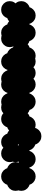

<svg xmlns="http://www.w3.org/2000/svg" viewBox="1230 -1920 740 3340"><g transform="rotate(90 1600.0 -250.0)"><path d="M50 -150Q50 -191 70 -225.5Q90 -260 124.5 -280Q159 -300 200 -300Q241 -300 275.5 -280Q310 -260 330 -225.5Q350 -191 350 -150Q350 -109 330 -74.5Q310 -40 275.5 -20Q241 0 200 0Q159 0 124.5 -20Q90 -40 70 -74.5Q50 -109 50 -150ZM-50 -50Q-50 -91 -30 -125.5Q-10 -160 24.5 -180Q59 -200 100 -200Q141 -200 175.5 -180Q210 -160 230 -125.5Q250 -91 250 -50Q250 -9 230 25.5Q210 60 175.5 80Q141 100 100 100Q59 100 24.5 80Q-10 60 -30 25.5Q-50 -9 -50 -50ZM-50 -250Q-50 -291 -30 -325.5Q-10 -360 24.5 -380Q59 -400 100 -400Q141 -400 175.5 -380Q210 -360 230 -325.5Q250 -291 250 -250Q250 -209 230 -174.5Q210 -140 175.5 -120Q141 -100 100 -100Q59 -100 24.5 -120Q-10 -140 -30 -174.5Q-50 -209 -50 -250ZM50 -350Q50 -391 70 -425.5Q90 -460 124.5 -480Q159 -500 200 -500Q241 -500 275.5 -480Q310 -460 330 -425.5Q350 -391 350 -350Q350 -309 330 -274.5Q310 -240 275.5 -220Q241 -200 200 -200Q159 -200 124.5 -220Q90 -240 70 -274.5Q50 -309 50 -350Z M450 -250Q450 -291 470 -325.5Q490 -360 524.5 -380Q559 -400 600 -400Q641 -400 675.5 -380Q710 -360 730 -325.5Q750 -291 750 -250Q750 -209 730 -174.5Q710 -140 675.5 -120Q641 -100 600 -100Q559 -100 524.5 -120Q490 -140 470 -174.5Q450 -209 450 -250ZM350 -250Q350 -291 370 -325.5Q390 -360 424.5 -380Q459 -400 500 -400Q541 -400 575.5 -380Q610 -360 630 -325.5Q650 -291 650 -250Q650 -209 630 -174.5Q610 -140 575.5 -120Q541 -100 500 -100Q459 -100 424.5 -120Q390 -140 370 -174.5Q350 -209 350 -250ZM350 -350Q350 -391 370 -425.5Q390 -460 424.5 -480Q459 -500 500 -500Q541 -500 575.5 -480Q610 -460 630 -425.5Q650 -391 650 -350Q650 -309 630 -274.5Q610 -240 575.5 -220Q541 -200 500 -200Q459 -200 424.5 -220Q390 -240 370 -274.5Q350 -309 350 -350ZM350 -50Q350 -91 370 -125.5Q390 -160 424.5 -180Q459 -200 500 -200Q541 -200 575.5 -180Q610 -160 630 -125.5Q650 -91 650 -50Q650 -9 630 25.5Q610 60 575.5 80Q541 100 500 100Q459 100 424.5 80Q390 60 370 25.5Q350 -9 350 -50ZM250 -250Q250 -291 270 -325.5Q290 -360 324.5 -380Q359 -400 400 -400Q441 -400 475.5 -380Q510 -360 530 -325.5Q550 -291 550 -250Q550 -209 530 -174.5Q510 -140 475.5 -120Q441 -100 400 -100Q359 -100 324.5 -120Q290 -140 270 -174.5Q250 -209 250 -250ZM250 -150Q250 -191 270 -225.5Q290 -260 324.5 -280Q359 -300 400 -300Q441 -300 475.5 -280Q510 -260 530 -225.5Q550 -191 550 -150Q550 -109 530 -74.5Q510 -40 475.5 -20Q441 0 400 0Q359 0 324.5 -20Q290 -40 270 -74.5Q250 -109 250 -150ZM450 -50Q450 -91 470 -125.5Q490 -160 524.5 -180Q559 -200 600 -200Q641 -200 675.5 -180Q710 -160 730 -125.5Q750 -91 750 -50Q750 -9 730 25.5Q710 60 675.5 80Q641 100 600 100Q559 100 524.5 80Q490 60 470 25.5Q450 -9 450 -50Z M850 -250Q850 -291 870 -325.5Q890 -360 924.5 -380Q959 -400 1000 -400Q1041 -400 1075.5 -380Q1110 -360 1130 -325.5Q1150 -291 1150 -250Q1150 -209 1130 -174.5Q1110 -140 1075.5 -120Q1041 -100 1000 -100Q959 -100 924.5 -120Q890 -140 870 -174.5Q850 -209 850 -250ZM750 -150Q750 -191 770 -225.5Q790 -260 824.5 -280Q859 -300 900 -300Q941 -300 975.5 -280Q1010 -260 1030 -225.5Q1050 -191 1050 -150Q1050 -109 1030 -74.5Q1010 -40 975.5 -20Q941 0 900 0Q859 0 824.5 -20Q790 -40 770 -74.5Q750 -109 750 -150ZM850 -350Q850 -391 870 -425.5Q890 -460 924.5 -480Q959 -500 1000 -500Q1041 -500 1075.5 -480Q1110 -460 1130 -425.5Q1150 -391 1150 -350Q1150 -309 1130 -274.5Q1110 -240 1075.5 -220Q1041 -200 1000 -200Q959 -200 924.5 -220Q890 -240 870 -274.5Q850 -309 850 -350ZM750 -350Q750 -391 770 -425.5Q790 -460 824.5 -480Q859 -500 900 -500Q941 -500 975.5 -480Q1010 -460 1030 -425.5Q1050 -391 1050 -350Q1050 -309 1030 -274.5Q1010 -240 975.5 -220Q941 -200 900 -200Q859 -200 824.5 -220Q790 -240 770 -274.5Q750 -309 750 -350ZM650 -250Q650 -291 670 -325.5Q690 -360 724.5 -380Q759 -400 800 -400Q841 -400 875.5 -380Q910 -360 930 -325.5Q950 -291 950 -250Q950 -209 930 -174.5Q910 -140 875.5 -120Q841 -100 800 -100Q759 -100 724.5 -120Q690 -140 670 -174.5Q650 -209 650 -250ZM850 -150Q850 -191 870 -225.5Q890 -260 924.5 -280Q959 -300 1000 -300Q1041 -300 1075.5 -280Q1110 -260 1130 -225.5Q1150 -191 1150 -150Q1150 -109 1130 -74.5Q1110 -40 1075.5 -20Q1041 0 1000 0Q959 0 924.5 -20Q890 -40 870 -74.5Q850 -109 850 -150ZM850 -50Q850 -91 870 -125.5Q890 -160 924.5 -180Q959 -200 1000 -200Q1041 -200 1075.5 -180Q1110 -160 1130 -125.5Q1150 -91 1150 -50Q1150 -9 1130 25.5Q1110 60 1075.5 80Q1041 100 1000 100Q959 100 924.5 80Q890 60 870 25.5Q850 -9 850 -50Z M1250 -50Q1250 -91 1270 -125.5Q1290 -160 1324.5 -180Q1359 -200 1400 -200Q1441 -200 1475.5 -180Q1510 -160 1530 -125.5Q1550 -91 1550 -50Q1550 -9 1530 25.5Q1510 60 1475.5 80Q1441 100 1400 100Q1359 100 1324.5 80Q1290 60 1270 25.5Q1250 -9 1250 -50ZM1250 -150Q1250 -191 1270 -225.5Q1290 -260 1324.5 -280Q1359 -300 1400 -300Q1441 -300 1475.5 -280Q1510 -260 1530 -225.5Q1550 -191 1550 -150Q1550 -109 1530 -74.5Q1510 -40 1475.5 -20Q1441 0 1400 0Q1359 0 1324.5 -20Q1290 -40 1270 -74.5Q1250 -109 1250 -150ZM1250 -250Q1250 -291 1270 -325.5Q1290 -360 1324.5 -380Q1359 -400 1400 -400Q1441 -400 1475.5 -380Q1510 -360 1530 -325.5Q1550 -291 1550 -250Q1550 -209 1530 -174.5Q1510 -140 1475.5 -120Q1441 -100 1400 -100Q1359 -100 1324.5 -120Q1290 -140 1270 -174.5Q1250 -209 1250 -250ZM1250 -350Q1250 -391 1270 -425.5Q1290 -460 1324.5 -480Q1359 -500 1400 -500Q1441 -500 1475.5 -480Q1510 -460 1530 -425.5Q1550 -391 1550 -350Q1550 -309 1530 -274.5Q1510 -240 1475.5 -220Q1441 -200 1400 -200Q1359 -200 1324.5 -220Q1290 -240 1270 -274.5Q1250 -309 1250 -350ZM1050 -350Q1050 -391 1070 -425.5Q1090 -460 1124.5 -480Q1159 -500 1200 -500Q1241 -500 1275.5 -480Q1310 -460 1330 -425.5Q1350 -391 1350 -350Q1350 -309 1330 -274.5Q1310 -240 1275.5 -220Q1241 -200 1200 -200Q1159 -200 1124.5 -220Q1090 -240 1070 -274.5Q1050 -309 1050 -350ZM1050 -250Q1050 -291 1070 -325.5Q1090 -360 1124.5 -380Q1159 -400 1200 -400Q1241 -400 1275.5 -380Q1310 -360 1330 -325.5Q1350 -291 1350 -250Q1350 -209 1330 -174.5Q1310 -140 1275.5 -120Q1241 -100 1200 -100Q1159 -100 1124.5 -120Q1090 -140 1070 -174.5Q1050 -209 1050 -250ZM1050 -150Q1050 -191 1070 -225.5Q1090 -260 1124.5 -280Q1159 -300 1200 -300Q1241 -300 1275.5 -280Q1310 -260 1330 -225.5Q1350 -191 1350 -150Q1350 -109 1330 -74.5Q1310 -40 1275.5 -20Q1241 0 1200 0Q1159 0 1124.5 -20Q1090 -40 1070 -74.5Q1050 -109 1050 -150ZM1150 -50Q1150 -91 1170 -125.5Q1190 -160 1224.5 -180Q1259 -200 1300 -200Q1341 -200 1375.5 -180Q1410 -160 1430 -125.5Q1450 -91 1450 -50Q1450 -9 1430 25.5Q1410 60 1375.5 80Q1341 100 1300 100Q1259 100 1224.5 80Q1190 60 1170 25.5Q1150 -9 1150 -50Z M1650 -250Q1650 -291 1670 -325.5Q1690 -360 1724.5 -380Q1759 -400 1800 -400Q1841 -400 1875.5 -380Q1910 -360 1930 -325.5Q1950 -291 1950 -250Q1950 -209 1930 -174.5Q1910 -140 1875.5 -120Q1841 -100 1800 -100Q1759 -100 1724.5 -120Q1690 -140 1670 -174.5Q1650 -209 1650 -250ZM1550 -250Q1550 -291 1570 -325.5Q1590 -360 1624.5 -380Q1659 -400 1700 -400Q1741 -400 1775.5 -380Q1810 -360 1830 -325.5Q1850 -291 1850 -250Q1850 -209 1830 -174.5Q1810 -140 1775.5 -120Q1741 -100 1700 -100Q1659 -100 1624.5 -120Q1590 -140 1570 -174.5Q1550 -209 1550 -250ZM1550 -350Q1550 -391 1570 -425.5Q1590 -460 1624.5 -480Q1659 -500 1700 -500Q1741 -500 1775.5 -480Q1810 -460 1830 -425.5Q1850 -391 1850 -350Q1850 -309 1830 -274.5Q1810 -240 1775.5 -220Q1741 -200 1700 -200Q1659 -200 1624.5 -220Q1590 -240 1570 -274.5Q1550 -309 1550 -350ZM1550 -50Q1550 -91 1570 -125.5Q1590 -160 1624.5 -180Q1659 -200 1700 -200Q1741 -200 1775.5 -180Q1810 -160 1830 -125.5Q1850 -91 1850 -50Q1850 -9 1830 25.5Q1810 60 1775.5 80Q1741 100 1700 100Q1659 100 1624.5 80Q1590 60 1570 25.5Q1550 -9 1550 -50ZM1450 -250Q1450 -291 1470 -325.5Q1490 -360 1524.5 -380Q1559 -400 1600 -400Q1641 -400 1675.5 -380Q1710 -360 1730 -325.5Q1750 -291 1750 -250Q1750 -209 1730 -174.5Q1710 -140 1675.5 -120Q1641 -100 1600 -100Q1559 -100 1524.5 -120Q1490 -140 1470 -174.5Q1450 -209 1450 -250ZM1450 -150Q1450 -191 1470 -225.5Q1490 -260 1524.5 -280Q1559 -300 1600 -300Q1641 -300 1675.5 -280Q1710 -260 1730 -225.5Q1750 -191 1750 -150Q1750 -109 1730 -74.5Q1710 -40 1675.5 -20Q1641 0 1600 0Q1559 0 1524.5 -20Q1490 -40 1470 -74.5Q1450 -109 1450 -150ZM1650 -50Q1650 -91 1670 -125.5Q1690 -160 1724.5 -180Q1759 -200 1800 -200Q1841 -200 1875.5 -180Q1910 -160 1930 -125.5Q1950 -91 1950 -50Q1950 -9 1930 25.5Q1910 60 1875.5 80Q1841 100 1800 100Q1759 100 1724.5 80Q1690 60 1670 25.5Q1650 -9 1650 -50Z M1950 -150Q1950 -191 1970 -225.5Q1990 -260 2024.5 -280Q2059 -300 2100 -300Q2141 -300 2175.5 -280Q2210 -260 2230 -225.5Q2250 -191 2250 -150Q2250 -109 2230 -74.5Q2210 -40 2175.5 -20Q2141 0 2100 0Q2059 0 2024.5 -20Q1990 -40 1970 -74.5Q1950 -109 1950 -150ZM1850 -50Q1850 -91 1870 -125.5Q1890 -160 1924.5 -180Q1959 -200 2000 -200Q2041 -200 2075.5 -180Q2110 -160 2130 -125.5Q2150 -91 2150 -50Q2150 -9 2130 25.5Q2110 60 2075.5 80Q2041 100 2000 100Q1959 100 1924.5 80Q1890 60 1870 25.5Q1850 -9 1850 -50ZM1850 -250Q1850 -291 1870 -325.5Q1890 -360 1924.5 -380Q1959 -400 2000 -400Q2041 -400 2075.5 -380Q2110 -360 2130 -325.5Q2150 -291 2150 -250Q2150 -209 2130 -174.5Q2110 -140 2075.5 -120Q2041 -100 2000 -100Q1959 -100 1924.5 -120Q1890 -140 1870 -174.5Q1850 -209 1850 -250ZM1950 -350Q1950 -391 1970 -425.5Q1990 -460 2024.5 -480Q2059 -500 2100 -500Q2141 -500 2175.5 -480Q2210 -460 2230 -425.5Q2250 -391 2250 -350Q2250 -309 2230 -274.5Q2210 -240 2175.5 -220Q2141 -200 2100 -200Q2059 -200 2024.5 -220Q1990 -240 1970 -274.5Q1950 -309 1950 -350Z M2250 -50Q2250 -91 2270 -125.5Q2290 -160 2324.5 -180Q2359 -200 2400 -200Q2441 -200 2475.5 -180Q2510 -160 2530 -125.5Q2550 -91 2550 -50Q2550 -9 2530 25.5Q2510 60 2475.5 80Q2441 100 2400 100Q2359 100 2324.5 80Q2290 60 2270 25.5Q2250 -9 2250 -50ZM2250 -350Q2250 -391 2270 -425.5Q2290 -460 2324.5 -480Q2359 -500 2400 -500Q2441 -500 2475.5 -480Q2510 -460 2530 -425.5Q2550 -391 2550 -350Q2550 -309 2530 -274.5Q2510 -240 2475.5 -220Q2441 -200 2400 -200Q2359 -200 2324.5 -220Q2290 -240 2270 -274.5Q2250 -309 2250 -350ZM2150 -450Q2150 -491 2170 -525.5Q2190 -560 2224.5 -580Q2259 -600 2300 -600Q2341 -600 2375.5 -580Q2410 -560 2430 -525.5Q2450 -491 2450 -450Q2450 -409 2430 -374.5Q2410 -340 2375.5 -320Q2341 -300 2300 -300Q2259 -300 2224.5 -320Q2190 -340 2170 -374.5Q2150 -409 2150 -450ZM2150 -350Q2150 -391 2170 -425.5Q2190 -460 2224.5 -480Q2259 -500 2300 -500Q2341 -500 2375.5 -480Q2410 -460 2430 -425.5Q2450 -391 2450 -350Q2450 -309 2430 -274.5Q2410 -240 2375.5 -220Q2341 -200 2300 -200Q2259 -200 2224.5 -220Q2190 -240 2170 -274.5Q2150 -309 2150 -350ZM2150 -250Q2150 -291 2170 -325.5Q2190 -360 2224.5 -380Q2259 -400 2300 -400Q2341 -400 2375.5 -380Q2410 -360 2430 -325.5Q2450 -291 2450 -250Q2450 -209 2430 -174.5Q2410 -140 2375.5 -120Q2341 -100 2300 -100Q2259 -100 2224.5 -120Q2190 -140 2170 -174.5Q2150 -209 2150 -250ZM2150 -150Q2150 -191 2170 -225.5Q2190 -260 2224.5 -280Q2259 -300 2300 -300Q2341 -300 2375.5 -280Q2410 -260 2430 -225.5Q2450 -191 2450 -150Q2450 -109 2430 -74.5Q2410 -40 2375.5 -20Q2341 0 2300 0Q2259 0 2224.5 -20Q2190 -40 2170 -74.5Q2150 -109 2150 -150Z M2450 -250Q2450 -291 2470 -325.5Q2490 -360 2524.5 -380Q2559 -400 2600 -400Q2641 -400 2675.5 -380Q2710 -360 2730 -325.5Q2750 -291 2750 -250Q2750 -209 2730 -174.5Q2710 -140 2675.5 -120Q2641 -100 2600 -100Q2559 -100 2524.5 -120Q2490 -140 2470 -174.5Q2450 -209 2450 -250ZM2450 -50Q2450 -91 2470 -125.5Q2490 -160 2524.5 -180Q2559 -200 2600 -200Q2641 -200 2675.5 -180Q2710 -160 2730 -125.5Q2750 -91 2750 -50Q2750 -9 2730 25.5Q2710 60 2675.5 80Q2641 100 2600 100Q2559 100 2524.5 80Q2490 60 2470 25.5Q2450 -9 2450 -50ZM2550 -350Q2550 -391 2570 -425.5Q2590 -460 2624.5 -480Q2659 -500 2700 -500Q2741 -500 2775.5 -480Q2810 -460 2830 -425.5Q2850 -391 2850 -350Q2850 -309 2830 -274.5Q2810 -240 2775.5 -220Q2741 -200 2700 -200Q2659 -200 2624.5 -220Q2590 -240 2570 -274.5Q2550 -309 2550 -350ZM2450 -150Q2450 -191 2470 -225.5Q2490 -260 2524.5 -280Q2559 -300 2600 -300Q2641 -300 2675.5 -280Q2710 -260 2730 -225.5Q2750 -191 2750 -150Q2750 -109 2730 -74.5Q2710 -40 2675.5 -20Q2641 0 2600 0Q2559 0 2524.5 -20Q2490 -40 2470 -74.5Q2450 -109 2450 -150Z M2950 -250Q2950 -291 2970 -325.5Q2990 -360 3024.5 -380Q3059 -400 3100 -400Q3141 -400 3175.5 -380Q3210 -360 3230 -325.5Q3250 -291 3250 -250Q3250 -209 3230 -174.5Q3210 -140 3175.5 -120Q3141 -100 3100 -100Q3059 -100 3024.5 -120Q2990 -140 2970 -174.5Q2950 -209 2950 -250ZM2950 -150Q2950 -191 2970 -225.5Q2990 -260 3024.5 -280Q3059 -300 3100 -300Q3141 -300 3175.5 -280Q3210 -260 3230 -225.5Q3250 -191 3250 -150Q3250 -109 3230 -74.5Q3210 -40 3175.5 -20Q3141 0 3100 0Q3059 0 3024.5 -20Q2990 -40 2970 -74.5Q2950 -109 2950 -150ZM2850 -350Q2850 -391 2870 -425.5Q2890 -460 2924.5 -480Q2959 -500 3000 -500Q3041 -500 3075.5 -480Q3110 -460 3130 -425.5Q3150 -391 3150 -350Q3150 -309 3130 -274.5Q3110 -240 3075.5 -220Q3041 -200 3000 -200Q2959 -200 2924.5 -220Q2890 -240 2870 -274.5Q2850 -309 2850 -350ZM2750 -250Q2750 -291 2770 -325.5Q2790 -360 2824.5 -380Q2859 -400 2900 -400Q2941 -400 2975.5 -380Q3010 -360 3030 -325.5Q3050 -291 3050 -250Q3050 -209 3030 -174.5Q3010 -140 2975.5 -120Q2941 -100 2900 -100Q2859 -100 2824.5 -120Q2790 -140 2770 -174.5Q2750 -209 2750 -250ZM2750 -150Q2750 -191 2770 -225.5Q2790 -260 2824.5 -280Q2859 -300 2900 -300Q2941 -300 2975.5 -280Q3010 -260 3030 -225.5Q3050 -191 3050 -150Q3050 -109 3030 -74.5Q3010 -40 2975.5 -20Q2941 0 2900 0Q2859 0 2824.5 -20Q2790 -40 2770 -74.5Q2750 -109 2750 -150ZM2850 -50Q2850 -91 2870 -125.5Q2890 -160 2924.5 -180Q2959 -200 3000 -200Q3041 -200 3075.5 -180Q3110 -160 3130 -125.5Q3150 -91 3150 -50Q3150 -9 3130 25.5Q3110 60 3075.5 80Q3041 100 3000 100Q2959 100 2924.5 80Q2890 60 2870 25.5Q2850 -9 2850 -50Z"/></g></svg>

Font: TINY 5x3
Style: Regular
Weight: 400
Designer: Jack Halten Fahnestock
Foundry: Velvetyne Type Foundry
Version: Version 1.002